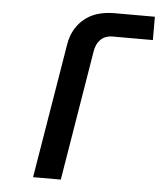

<svg xmlns="http://www.w3.org/2000/svg" viewBox="-53 -781 705 828"><g transform="rotate(5 300.0 -367.5)"><path d="M121 0 217 -580Q220 -602 228 -623Q236 -644 249.5 -663Q263 -682 281.5 -696.5Q300 -711 321 -719.5Q342 -728 364 -731.5Q386 -735 407 -735H584V-634H407Q394 -634 380.5 -629Q367 -624 357 -613.5Q347 -603 341.5 -590Q336 -577 334 -564L241 0Z"/></g></svg>

Font: Iosevka SS04 Extended
Style: Bold Italic
Weight: 700
Width: 7
Italic angle: -9°
Monospace: yes
Designer: Belleve Invis
Foundry: Belleve Invis
Version: Version 19.0.0; ttfautohint (v1.8.4)